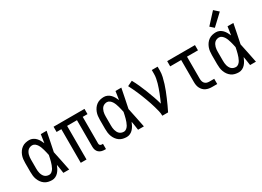

<svg xmlns="http://www.w3.org/2000/svg" viewBox="-20 -1492 3040 2226"><g transform="rotate(-30 1500.0 -379.5)"><path d="M220 8Q195 8 169.5 2Q144 -4 123 -19Q102 -34 87 -55Q72 -76 63 -100Q54 -124 51 -149Q48 -174 48 -200V-320Q48 -346 51 -371Q54 -396 63 -420Q72 -444 87 -465Q102 -486 123 -501Q144 -516 169.5 -522Q195 -528 220 -528Q244 -528 266.5 -517.5Q289 -507 305.5 -489.5Q322 -472 334 -451Q346 -430 355 -408Q359 -436 363.5 -464Q368 -492 372 -520H450Q437 -456 424.5 -391.5Q412 -327 398 -263Q413 -198 425.5 -132Q438 -66 452 0H374Q370 -29 365.5 -58Q361 -87 356 -116V-118Q347 -95 335 -73Q323 -51 306.5 -32.5Q290 -14 267.5 -3Q245 8 220 8ZM220 -62Q241 -62 257.5 -75.5Q274 -89 284 -107Q294 -125 301 -144.5Q308 -164 313.5 -183.5Q319 -203 323.5 -223.5Q328 -244 332 -264Q328 -283 323.5 -302.5Q319 -322 313.5 -341.5Q308 -361 301 -379.5Q294 -398 283.5 -415Q273 -432 256.5 -445Q240 -458 220 -458Q205 -458 189.5 -452.5Q174 -447 163 -436.5Q152 -426 144.5 -411.5Q137 -397 133 -382Q129 -367 127.5 -351.5Q126 -336 126 -320V-200Q126 -184 127.5 -168.5Q129 -153 133 -138Q137 -123 144.5 -108.5Q152 -94 163 -83.5Q174 -73 189.5 -67.5Q205 -62 220 -62Z M924 8Q903 8 882.5 2.5Q862 -3 846 -17Q830 -31 823 -51.5Q816 -72 816 -93V-450H684V0H607V-450H543V-520H957V-450H893V-93Q893 -87 895 -81Q897 -75 901.5 -70.5Q906 -66 912 -64Q918 -62 924 -62H940V8Z M1220 8Q1195 8 1169.5 2Q1144 -4 1123 -19Q1102 -34 1087 -55Q1072 -76 1063 -100Q1054 -124 1051 -149Q1048 -174 1048 -200V-320Q1048 -346 1051 -371Q1054 -396 1063 -420Q1072 -444 1087 -465Q1102 -486 1123 -501Q1144 -516 1169.5 -522Q1195 -528 1220 -528Q1244 -528 1266.5 -517.5Q1289 -507 1305.5 -489.5Q1322 -472 1334 -451Q1346 -430 1355 -408Q1359 -436 1363.5 -464Q1368 -492 1372 -520H1450Q1437 -456 1424.5 -391.5Q1412 -327 1398 -263Q1413 -198 1425.5 -132Q1438 -66 1452 0H1374Q1370 -29 1365.5 -58Q1361 -87 1356 -116V-118Q1347 -95 1335 -73Q1323 -51 1306.5 -32.5Q1290 -14 1267.5 -3Q1245 8 1220 8ZM1220 -62Q1241 -62 1257.5 -75.5Q1274 -89 1284 -107Q1294 -125 1301 -144.5Q1308 -164 1313.5 -183.5Q1319 -203 1323.5 -223.5Q1328 -244 1332 -264Q1328 -283 1323.5 -302.5Q1319 -322 1313.5 -341.5Q1308 -361 1301 -379.5Q1294 -398 1283.5 -415Q1273 -432 1256.5 -445Q1240 -458 1220 -458Q1205 -458 1189.5 -452.5Q1174 -447 1163 -436.5Q1152 -426 1144.5 -411.5Q1137 -397 1133 -382Q1129 -367 1127.5 -351.5Q1126 -336 1126 -320V-200Q1126 -184 1127.5 -168.5Q1129 -153 1133 -138Q1137 -123 1144.5 -108.5Q1152 -94 1163 -83.5Q1174 -73 1189.5 -67.5Q1205 -62 1220 -62Z M1699 0Q1699 -33 1691 -65Q1683 -97 1674 -129Q1665 -161 1654.5 -192Q1644 -223 1632.5 -254Q1621 -285 1609 -315.5Q1597 -346 1584 -376Q1571 -406 1556.5 -436Q1542 -466 1527 -495L1595 -528Q1621 -481 1643 -432Q1665 -383 1684.5 -333Q1704 -283 1722 -232.5Q1740 -182 1754 -130Q1766 -157 1778 -184.5Q1790 -212 1800.5 -239.5Q1811 -267 1821 -295Q1831 -323 1839 -351.5Q1847 -380 1852.5 -409Q1858 -438 1858 -468V-520H1936V-468Q1936 -427 1926.5 -386Q1917 -345 1904.5 -305.5Q1892 -266 1877 -227.5Q1862 -189 1845.5 -151Q1829 -113 1812 -75Q1795 -37 1776 0Z M2366 0Q2345 0 2324.5 -3.5Q2304 -7 2285 -16Q2266 -25 2251.5 -40Q2237 -55 2227.5 -74Q2218 -93 2214.5 -113.5Q2211 -134 2211 -155V-450H2064V-520H2436V-450H2289V-155Q2289 -138 2293 -122Q2297 -106 2307.5 -93.5Q2318 -81 2334 -75.5Q2350 -70 2366 -70H2434V0Z M2720 8Q2695 8 2669.5 2Q2644 -4 2623 -19Q2602 -34 2587 -55Q2572 -76 2563 -100Q2554 -124 2551 -149Q2548 -174 2548 -200V-320Q2548 -346 2551 -371Q2554 -396 2563 -420Q2572 -444 2587 -465Q2602 -486 2623 -501Q2644 -516 2669.5 -522Q2695 -528 2720 -528Q2744 -528 2766.5 -517.5Q2789 -507 2805.5 -489.5Q2822 -472 2834 -451Q2846 -430 2855 -408Q2859 -436 2863.5 -464Q2868 -492 2872 -520H2950Q2937 -456 2924.5 -391.5Q2912 -327 2898 -263Q2913 -198 2925.5 -132Q2938 -66 2952 0H2874Q2870 -29 2865.5 -58Q2861 -87 2856 -116V-118Q2847 -95 2835 -73Q2823 -51 2806.5 -32.5Q2790 -14 2767.5 -3Q2745 8 2720 8ZM2720 -62Q2741 -62 2757.5 -75.5Q2774 -89 2784 -107Q2794 -125 2801 -144.5Q2808 -164 2813.5 -183.5Q2819 -203 2823.5 -223.5Q2828 -244 2832 -264Q2828 -283 2823.5 -302.5Q2819 -322 2813.5 -341.5Q2808 -361 2801 -379.5Q2794 -398 2783.5 -415Q2773 -432 2756.5 -445Q2740 -458 2720 -458Q2705 -458 2689.5 -452.5Q2674 -447 2663 -436.5Q2652 -426 2644.5 -411.5Q2637 -397 2633 -382Q2629 -367 2627.5 -351.5Q2626 -336 2626 -320V-200Q2626 -184 2627.5 -168.5Q2629 -153 2633 -138Q2637 -123 2644.5 -108.5Q2652 -94 2663 -83.5Q2674 -73 2689.5 -67.5Q2705 -62 2720 -62ZM2736 -578 2687 -622 2820 -767 2880 -713Z"/></g></svg>

Font: Zed Sans
Style: Regular
Weight: 400
Designer: Belleve Invis
Foundry: Belleve Invis
Version: Version 1.0.0; ttfautohint (v1.8.4)